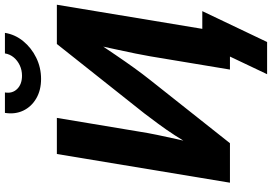

<svg xmlns="http://www.w3.org/2000/svg" viewBox="-188 -798 1142 807"><g transform="rotate(-90 383.5 -395.0)"><path d="M646 0H494.1L549.8 -335Q553.7 -358.9 561.5 -397Q569.3 -435.1 579.8 -483.4Q590.3 -531.7 602.1 -585.4L623 -580.6Q584.5 -523.4 555.2 -480.2Q525.9 -437 500.7 -402.1Q475.6 -367.2 449.2 -334L184.6 0H18.6L139.2 -727.5H291L232.4 -376Q228 -347.2 219.5 -305.7Q210.9 -264.2 200.9 -219.5Q190.9 -174.8 181.6 -135.7L167 -147Q192.9 -193.4 218 -231.9Q243.2 -270.5 266.6 -302Q290 -333.5 309.6 -359.4L601.6 -727.5H766.6ZM454.6 -793.9Q407.2 -793.9 372.6 -814.2Q337.9 -834.5 321.5 -868.9Q305.2 -903.3 312 -945.8H397.9Q392.6 -914.6 412.6 -894.3Q432.6 -874 468.3 -874Q491.7 -874 511.7 -883.3Q531.7 -892.6 545.2 -908.7Q558.6 -924.8 562 -945.8H648.4Q641.6 -903.3 613.5 -868.9Q585.4 -834.5 543.9 -814.2Q502.4 -793.9 454.6 -793.9ZM474.6 156.2 548.8 0H509.3L528.3 -116.2H739.7L609.9 156.2Z"/></g></svg>

Font: Inter 18pt
Style: Bold Italic
Weight: 700
Italic angle: -9.3988°
Designer: Rasmus Andersson
Foundry: rsms
Version: Version 4.001;git-66647c0bb